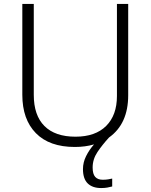

<svg xmlns="http://www.w3.org/2000/svg" viewBox="-20 -734 762 972"><path d="M449 114Q449 147 462 161.5Q475 176 500 176Q515 176 527.5 174Q540 172 548 170V210Q537 213 523.5 215.5Q510 218 492 218Q448 218 424 194.5Q400 171 400 122Q400 88 416 56Q432 24 456 -3Q412 10 359 10Q230 10 161.5 -60Q93 -130 93 -254V-714H151V-254Q151 -150 205 -96Q259 -42 362 -42Q463 -42 517.5 -96.5Q572 -151 572 -248V-714H629V-252Q629 -107 532 -38Q498 -1 473.5 35.5Q449 72 449 114Z"/></svg>

Font: Noto Sans Thai Looped Light
Style: Regular
Weight: 300
Designer: Sasikarn Vongin, Ben Mitchell
Foundry: The Fontpad Ltd
Version: Version 1.001; ttfautohint (v1.8.4.7-5d5b)